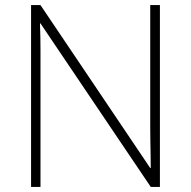

<svg xmlns="http://www.w3.org/2000/svg" viewBox="-20 -734 751 754"><path d="M608 0H572L139 -642H137Q138 -615 138.5 -588.5Q139 -562 139 -536Q139 -510 139 -481V0H102V-714H139L570 -74H572Q572 -97 571.5 -124Q571 -151 570.5 -178.5Q570 -206 570 -231V-714H608Z"/></svg>

Font: Noto Sans Armenian ExtraLight
Style: Regular
Weight: 250
Designer: Monotype Design Team
Foundry: Monotype Imaging Inc.
Version: Version 2.007